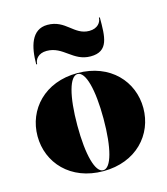

<svg xmlns="http://www.w3.org/2000/svg" viewBox="-110 -812 788 908"><g transform="rotate(-15 284.0 -358.5)"><path d="M171 -609C253 -609 279.5 -530 366.5 -530C455.5 -530 455.5 -602 455.5 -697H451C451 -675 433 -648 391.5 -648C316.5 -648 296.5 -727 206.5 -727C127.5 -727 107.5 -645 107.5 -560H112C112 -582 129.5 -609 171 -609ZM25.5 -230C25.5 -100 123.5 10 284.5 10C445.5 10 543.5 -100 543.5 -230C543.5 -360 445.5 -470 284.5 -470C123.5 -470 25.5 -360 25.5 -230ZM220.5 -230C220.5 -374 245.5 -465.5 284.5 -465.5C323.5 -465.5 348.5 -374 348.5 -230C348.5 -86 323.5 5.5 284.5 5.5C245.5 5.5 220.5 -86 220.5 -230Z"/></g></svg>

Font: Bodoni* 36pt Fatface
Style: Regular
Weight: 900
Version: Version 2.3